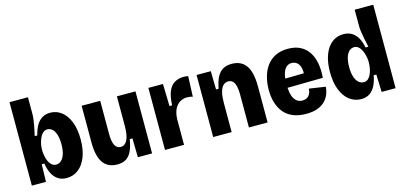

<svg xmlns="http://www.w3.org/2000/svg" viewBox="-64 -1137 3332 1578"><g transform="rotate(-15 1602.5 -348.0)"><path d="M349 14Q305 14 274.5 -7Q244 -28 226 -65Q208 -102 201 -149H179L175 0H55V-263V-710H212V-568Q212 -547 208.5 -519.5Q205 -492 198.5 -459Q192 -426 183 -387H205Q217 -437 237 -471Q257 -505 286 -522.5Q315 -540 354 -540Q408 -540 450 -507.5Q492 -475 516.5 -413.5Q541 -352 541 -264Q541 -177 516.5 -114.5Q492 -52 448.5 -19Q405 14 349 14ZM294 -115Q318 -115 337 -132Q356 -149 367 -182.5Q378 -216 378 -265Q378 -315 367.5 -348Q357 -381 338.5 -397.5Q320 -414 297 -414Q279 -414 264.5 -403.5Q250 -393 240.5 -376Q231 -359 224.5 -339.5Q218 -320 215 -302.5Q212 -285 212 -273V-256Q212 -239 216 -215Q220 -191 229 -168.5Q238 -146 254 -130.5Q270 -115 294 -115Z M780 14Q700 14 660 -42.5Q620 -99 620 -217V-528H778V-247Q778 -181 794.5 -149.5Q811 -118 844 -118Q863 -118 877.5 -129Q892 -140 901.5 -160.5Q911 -181 915.5 -210.5Q920 -240 920 -278V-528H1078V-219V0H957L954 -161H931Q921 -99 902 -60Q883 -21 853.5 -3.5Q824 14 780 14Z M1188 0V-266V-528H1312L1317 -339H1339Q1343 -415 1361.5 -458.5Q1380 -502 1413.5 -521.5Q1447 -541 1493 -541Q1501 -541 1510 -540Q1519 -539 1529 -537L1522 -363Q1512 -367 1498 -369Q1484 -371 1473 -371Q1441 -371 1413.5 -354.5Q1386 -338 1369 -304.5Q1352 -271 1350 -218V0Z M1598 0V-324V-528H1719L1722 -372H1744Q1755 -432 1774.5 -469.5Q1794 -507 1825 -524.5Q1856 -542 1899 -542Q1980 -542 2020.5 -485Q2061 -428 2061 -307V0H1902V-280Q1902 -347 1885.5 -378.5Q1869 -410 1836 -410Q1808 -410 1790 -390.5Q1772 -371 1763.5 -335.5Q1755 -300 1755 -251V0Z M2388 14Q2323 14 2276 -5.5Q2229 -25 2199 -61Q2169 -97 2154 -146.5Q2139 -196 2139 -256Q2139 -313 2153 -365Q2167 -417 2195.5 -456.5Q2224 -496 2269.5 -519Q2315 -542 2377 -542Q2438 -542 2481.5 -520Q2525 -498 2552 -457.5Q2579 -417 2589.5 -361Q2600 -305 2594 -237L2251 -232V-310L2488 -314L2451 -279Q2457 -333 2447.5 -364Q2438 -395 2419 -408Q2400 -421 2377 -421Q2350 -421 2331 -403.5Q2312 -386 2302 -351Q2292 -316 2292 -264Q2292 -180 2316 -140Q2340 -100 2385 -100Q2404 -100 2417.5 -106Q2431 -112 2440.5 -123Q2450 -134 2454.5 -148.5Q2459 -163 2460 -181L2599 -160Q2597 -128 2585 -97Q2573 -66 2548.5 -41Q2524 -16 2484.5 -1Q2445 14 2388 14Z M2856 14Q2801 14 2757 -19Q2713 -52 2688 -115Q2663 -178 2663 -267Q2663 -351 2686 -412.5Q2709 -474 2751 -507Q2793 -540 2849 -540Q2889 -540 2919 -522.5Q2949 -505 2968.5 -471.5Q2988 -438 2998 -387H3022Q3013 -429 3006 -463Q2999 -497 2995.5 -523.5Q2992 -550 2992 -568V-710H3150V-261V0H3031L3026 -149H3003Q2995 -100 2976.5 -63.5Q2958 -27 2928.5 -6.5Q2899 14 2856 14ZM2911 -115Q2935 -115 2950.5 -130.5Q2966 -146 2975 -168.5Q2984 -191 2988 -215Q2992 -239 2992 -256V-273Q2992 -285 2989 -302.5Q2986 -320 2980 -339.5Q2974 -359 2964 -376Q2954 -393 2940 -403.5Q2926 -414 2908 -414Q2884 -414 2865.5 -397.5Q2847 -381 2836.5 -347.5Q2826 -314 2826 -265Q2826 -216 2837 -182.5Q2848 -149 2867.5 -132Q2887 -115 2911 -115Z"/></g></svg>

Font: Bricolage Grotesque 96pt ExtraBold SemiCondensed ExtraBold
Style: Regular
Weight: 800
Width: 4
Version: Version 1.001;gftools[0.9.33.dev8+g029e19f]